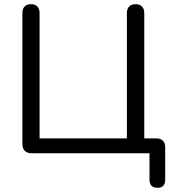

<svg xmlns="http://www.w3.org/2000/svg" viewBox="-20 -732 831 917"><path d="M732 165Q713 165 703.5 155Q694 145 694 126V0H132Q110 0 98.5 -11.5Q87 -23 87 -45V-669Q87 -690 97.5 -701Q108 -712 128 -712Q148 -712 158.5 -701Q169 -690 169 -669V-71H586V-669Q586 -690 597 -701Q608 -712 628 -712Q647 -712 658 -701Q669 -690 669 -669V-34L631 -71H727Q747 -71 758 -60Q769 -49 769 -30V126Q769 165 732 165Z"/></svg>

Font: Nunito
Style: Regular
Weight: 400
Designer: Vernon Adams
Foundry: Vernon Adams
Version: Version 3.602